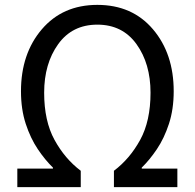

<svg xmlns="http://www.w3.org/2000/svg" viewBox="-20 -767 798 787"><path d="M51 0V-76H197V-80Q165 -111 135 -155.5Q105 -200 85.5 -259.5Q66 -319 66 -393Q66 -547 151.5 -647Q237 -747 379 -747Q522 -747 607 -647Q692 -547 692 -393Q692 -319 672.5 -259.5Q653 -200 623 -155.5Q593 -111 561 -80V-76H707V0H447V-67Q512 -116 554.5 -193.5Q597 -271 597 -387Q597 -506 539.5 -586Q482 -666 379 -666Q276 -666 218.5 -586Q161 -506 161 -387Q161 -271 203.5 -193.5Q246 -116 311 -67V0Z"/></svg>

Font: Noto Sans CJK KR Regular (TTF)
Style: Regular
Weight: 400
Designer: Ryoko NISHIZUKA 西塚涼子 (kana & ideographs); Paul D. Hunt (Latin, Greek & Cyrillic); Wenlong ZHANG 张文龙 (bopomofo); Sandoll 
Foundry: Adobe Systems Incorporated
Version: Version 1.004;PS 1.004;hotconv 1.0.82;makeotf.lib2.5.63406